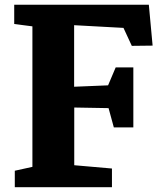

<svg xmlns="http://www.w3.org/2000/svg" viewBox="-20 -778 686 798"><path d="M41.5 -68.4 114.7 -84.5V-668.5L39.1 -678.2V-758.3H598.6L614.3 -588.4L527.8 -587.4L493.2 -662.1L288.1 -673.3V-417.5L429.2 -423.3L460.9 -498H534.2V-248.5H453.1L431.2 -328.6L288.6 -331.1V-91.3L445.3 -77.6V0H41.5Z"/></svg>

Font: Merriweather
Style: Heavy
Weight: 900
Version: Version 1.003